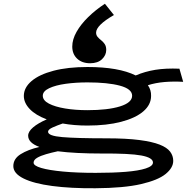

<svg xmlns="http://www.w3.org/2000/svg" viewBox="-20 -831 1040 1023"><path d="M446 -162Q375 -162 314 -173Q285 -163 260.5 -152Q236 -141 236 -129Q236 -107 312 -100.5Q388 -94 548 -94Q653 -94 722 -85Q791 -76 830.5 -60.5Q870 -45 886.5 -23Q903 -1 903 26Q903 63 862.5 96Q822 129 731 150Q640 171 488 172Q357 173 258.5 160Q160 147 105.5 120Q51 93 51 54Q51 15 90 -9.5Q129 -34 190 -48Q130 -70 130 -108Q130 -130 156.5 -152.5Q183 -175 229 -195Q170 -217 138.5 -250Q107 -283 107 -320Q107 -364 148 -399Q189 -434 265 -454Q341 -474 446 -474Q612 -474 703 -429Q752 -450 807.5 -459Q863 -468 936 -465L956 -395Q904 -398 856.5 -394Q809 -390 768 -377Q786 -351 785 -320Q785 -273 743.5 -237.5Q702 -202 625.5 -182Q549 -162 446 -162ZM446 -244Q554 -244 619 -264Q684 -284 684 -321Q684 -357 619 -374.5Q554 -392 446 -392Q384 -392 330 -384.5Q276 -377 242 -361Q208 -345 208 -321Q208 -296 240.5 -279Q273 -262 327 -253Q381 -244 446 -244ZM159 36Q159 52 200 64Q241 76 315.5 83Q390 90 490 90Q581 90 649.5 84.5Q718 79 756.5 66.5Q795 54 795 35Q795 9 733 -2.5Q671 -14 522 -13Q453 -13 394 -16Q335 -19 288 -25Q255 -18 225.5 -9.5Q196 -1 177.5 10Q159 21 159 36ZM539 -811 587 -751Q492 -696 492 -657Q492 -644 500 -634.5Q508 -625 519 -616.5Q530 -608 538 -596Q546 -584 546 -565Q546 -537 523.5 -515.5Q501 -494 460 -494Q417 -494 391 -518.5Q365 -543 365 -583Q365 -621 388 -661.5Q411 -702 450.5 -740.5Q490 -779 539 -811Z"/></svg>

Font: Inconsolata UltraExpanded SemiBold
Style: Regular
Weight: 600
Width: 9
Monospace: yes
Designer: Raph Levien, Cyreal, Brenton Simpson
Foundry: Raph Levien, Cyreal, Google
Version: Version 3.001; ttfautohint (v1.8.2.53-6de2)